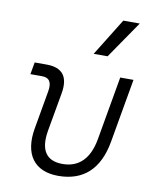

<svg xmlns="http://www.w3.org/2000/svg" viewBox="-89 -863 763 941"><g transform="rotate(10 293.0 -392.5)"><path d="M265.1 9.8C390.6 9.8 467.3 -61 491.7 -200.2L547.4 -517.6H481.4L425.8 -200.2C408.2 -102.1 357.4 -51.3 275.9 -51.3C194.3 -51.3 161.1 -102.1 178.2 -200.2L211.9 -390.6C227.1 -475.1 194.8 -517.6 115.2 -517.6H55.7L44.9 -457.5H102.5C139.6 -457.5 153.8 -435.5 145.5 -389.2L112.3 -200.2C88.9 -68.4 145.5 9.8 265.1 9.8ZM333 -609.4H402.3L529.8 -794.9H447.8Z"/></g></svg>

Font: Cascadia Code NF Light
Style: Italic
Weight: 300
Italic angle: -10°
Monospace: yes
Designer: Aaron Bell
Foundry: Saja Typeworks
Version: Version 2404.023